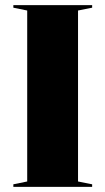

<svg xmlns="http://www.w3.org/2000/svg" viewBox="-20 -728 411 748"><path d="M339 -708V-698L284 -687V-21L339 -10V0H32V-10L86 -21V-687L32 -698V-708Z"/></svg>

Font: Kalnia SemiBold
Style: Regular
Weight: 600
Designer: Frida Medrano
Foundry: Frida Medrano
Version: Version 1.105